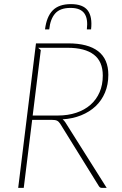

<svg xmlns="http://www.w3.org/2000/svg" viewBox="-20 -914 594 934"><path d="M139 -352H261Q310.5 -352 351 -365.5Q391.5 -379 420.2 -404.2Q449 -429.5 464.5 -465.5Q480 -501.5 480 -546.5Q480 -615 436.5 -648.2Q393 -681.5 309.5 -681.5H165.5L178.5 -670.5ZM312 -703Q408 -703 457.5 -664.8Q507 -626.5 507 -550Q507 -502.5 490.8 -463.8Q474.5 -425 445 -397.2Q415.5 -369.5 374.5 -353Q333.5 -336.5 284.5 -333.5Q292.5 -327.5 298.5 -318L499 0H477.5Q472 0 468.2 -1.5Q464.5 -3 461 -8.5L272.5 -312.5Q265.5 -323 257.2 -327Q249 -331 230.5 -331H136.5L95.5 0H68.5L155 -703ZM325 -894Q383.5 -894 406.8 -863.2Q430 -832.5 423 -771H402.5Q405.5 -796 402.8 -815.5Q400 -835 390.8 -848.2Q381.5 -861.5 365 -868.5Q348.5 -875.5 323 -875.5Q272 -875.5 248.2 -848.2Q224.5 -821 219.5 -771H199Q206.5 -833 236.5 -863.5Q266.5 -894 325 -894Z"/></svg>

Font: Lato ExtraLight
Style: Italic
Weight: 275
Italic angle: -7°
Designer: Lukasz Dziedzic with Adam Twardoch and Botio Nikoltchev
Foundry: tyPoland Lukasz Dziedzic
Version: Version 2.015; 2015-08-06; http://www.latofonts.com/